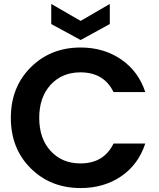

<svg xmlns="http://www.w3.org/2000/svg" viewBox="-20 -948 808 974"><path d="M389 -707Q506 -707 594 -647Q682 -587 717 -481H556Q507 -581 388 -581Q295 -581 237 -518Q179 -455 179 -350Q179 -245 237 -182Q295 -119 388 -119Q507 -119 556 -220H717Q682 -113 594.5 -53.5Q507 6 389 6Q237 6 136 -94Q35 -194 35 -350Q35 -506 136 -606.5Q237 -707 389 -707ZM389 -842 537 -928V-826L389 -745L240 -826V-928Z"/></svg>

Font: SVN-Poppins SemiBold
Style: Regular
Weight: 600
Designer: Ninad Kale (Devanagari), Jonny Pinhorn (Latin)
Foundry: Indian Type Foundry
Version: Version 3.002 2017